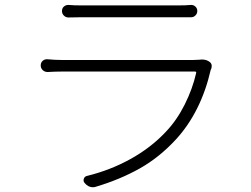

<svg xmlns="http://www.w3.org/2000/svg" viewBox="-20 -749 1040 794"><path d="M803.7 -502Q808.6 -502.9 814.5 -502.9Q832 -502.9 843.8 -495.1Q855.5 -488.3 855.5 -476.6Q855.5 -470.7 853.5 -463.9Q852.5 -461.9 851.6 -460.9Q811.5 -286.1 708 -172.9Q638.7 -97.7 557.6 -52.2Q476.6 -6.8 378.9 22.5Q371.1 25.4 364.3 25.4Q344.7 25.4 330.1 7.8Q323.2 0 326.7 -9.8Q330.1 -19.5 339.8 -21.5Q435.5 -44.9 519.5 -91.3Q603.5 -137.7 665 -203.1Q710.9 -251 743.7 -316.4Q776.4 -381.8 791 -446.3Q793 -453.1 786.1 -453.1H234.4Q209 -453.1 176.8 -451.2Q165 -451.2 156.7 -459Q148.4 -466.8 148.4 -478.5Q148.4 -490.2 156.7 -497.6Q165 -504.9 176.8 -503.9Q208 -501 234.4 -501H780.3Q792 -501 803.7 -502ZM263.7 -676.8Q262.7 -676.8 262.7 -676.8Q252 -676.8 244.1 -684.6Q236.3 -692.4 236.3 -703.1Q236.3 -714.8 244.1 -721.7Q252 -728.5 261.7 -728.5Q262.7 -728.5 263.7 -728.5Q286.1 -726.6 317.4 -726.6H715.8Q747.1 -726.6 768.6 -728.5Q779.3 -729.5 787.6 -722.2Q795.9 -714.8 795.9 -703.6Q795.9 -692.4 787.6 -684.6Q779.3 -676.8 768.6 -677.7Q752.9 -677.7 714.8 -677.7H317.4Q293 -677.7 263.7 -676.8Z"/></svg>

Font: Gen Jyuu Gothic Light
Style: Regular
Weight: 200
Designer: [Source Han Sans]
Ryoko NISHIZUKA  (kana & ideographs); Paul D. Hunt (Latin, Greek & Cyrillic); Wenlong ZHANG  (bopomofo
Version: Version 1.002.20150607